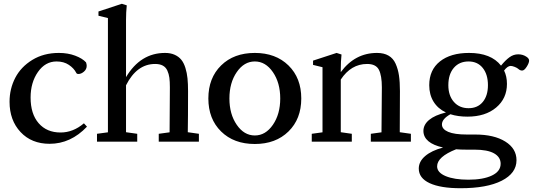

<svg xmlns="http://www.w3.org/2000/svg" viewBox="-20 -746 2806 1011"><path d="M241.2 11.2Q146 11.2 88.1 -50.8Q30.3 -112.8 30.3 -210Q30.3 -278.3 60.3 -336.2Q90.3 -394 150.4 -430.7Q210.4 -467.3 290 -467.3Q337.4 -467.3 375.7 -452.9Q414.1 -438.5 433.1 -417.5Q436.5 -407.2 436.5 -399.4Q436.5 -381.3 422.1 -368.9Q407.7 -356.4 393.1 -356.4Q383.8 -356.4 381.3 -362.8Q369.1 -386.7 342.5 -404.5Q315.9 -422.4 277.8 -422.4Q218.3 -422.4 179.7 -366.9Q141.1 -311.5 141.1 -232.4Q141.1 -146 183.6 -97.2Q226.1 -48.3 298.8 -48.3Q365.2 -48.3 421.9 -96.7L438 -79.1Q352.5 11.2 241.2 11.2Z M490.7 0V-41.5L548.3 -49.3V-650.9L498.5 -663.1V-685.5L621.6 -726.1L647.5 -717.8Q643.6 -681.6 643.6 -640.6V-339.8Q719.7 -467.3 849.1 -467.3Q878.4 -467.3 899.9 -457.5Q921.4 -447.8 934.8 -431.2Q948.2 -414.6 956.3 -388.4Q964.4 -362.3 967.3 -333.5Q970.2 -304.7 970.2 -266.6Q970.2 -120.6 968.8 -49.8L1027.3 -41.5V0H815.9V-41.5L873 -49.3Q874.5 -166 874.5 -286.1Q874.5 -316.4 871.8 -336.7Q869.1 -356.9 861.1 -374.5Q853 -392.1 837.2 -400.6Q821.3 -409.2 796.9 -409.2Q700.2 -409.2 643.6 -296.9V-49.8L702.6 -41.5V0Z M1321.8 12.2Q1211.4 12.2 1144.3 -53.7Q1077.1 -119.6 1077.1 -227.5Q1077.1 -335.4 1144.3 -401.4Q1211.4 -467.3 1321.8 -467.3Q1431.6 -467.3 1499 -401.4Q1566.4 -335.4 1566.4 -227.5Q1566.4 -119.6 1499 -53.7Q1431.6 12.2 1321.8 12.2ZM1226.6 -88.9Q1265.1 -32.7 1321.8 -32.7Q1378.4 -32.7 1417 -88.9Q1455.6 -145 1455.6 -227.5Q1455.6 -310.1 1417 -366.2Q1378.4 -422.4 1321.8 -422.4Q1265.1 -422.4 1226.6 -366.2Q1188 -310.1 1188 -227.5Q1188 -145 1226.6 -88.9Z M1621.6 0V-41.5L1678.2 -49.3V-392.1L1628.4 -404.3V-426.8L1752.4 -467.3L1778.3 -459Q1774.4 -421.4 1774.4 -380.9V-366.2Q1849.1 -467.3 1965.3 -467.3Q2001.5 -467.3 2025.9 -453.1Q2050.3 -439 2063 -410.9Q2075.7 -382.8 2080.8 -348.6Q2085.9 -314.5 2085.9 -266.6Q2085.9 -121.1 2085 -49.8L2143.6 -41.5V0H1932.6V-41.5L1988.8 -49.3Q1990.7 -204.6 1990.7 -286.1Q1990.7 -348.1 1975.1 -378.7Q1959.5 -409.2 1913.1 -409.2Q1828.6 -409.2 1774.4 -327.1V-49.8L1832.5 -41.5V0Z M2441.4 -131.8Q2391.1 -131.8 2351.6 -144.5Q2307.1 -119.6 2307.1 -90.8Q2307.1 -65.9 2339.8 -51.8Q2372.6 -37.6 2439 -37.6H2482.4Q2581.5 -37.6 2640.6 -0.7Q2699.7 36.1 2699.7 97.7Q2699.7 166 2621.8 205.6Q2543.9 245.1 2405.3 245.1Q2299.8 245.1 2242.4 218.5Q2185.1 191.9 2185.1 141.6Q2185.1 104.5 2218.8 75.7Q2252.4 46.9 2313 30.8Q2210.4 7.8 2209.5 -56.2Q2209.5 -89.4 2239.5 -114.5Q2269.5 -139.6 2328.1 -153.8Q2285.6 -173.8 2262.9 -210.7Q2240.2 -247.6 2240.2 -297.4Q2240.2 -377.9 2296.6 -422.6Q2353 -467.3 2449.7 -467.3Q2565.9 -467.3 2618.2 -400.4Q2641.1 -428.7 2662.4 -444.3Q2683.6 -460 2709 -460Q2733.9 -460 2753.4 -446.3Q2766.1 -437.5 2766.1 -426.8Q2766.1 -414.6 2753.4 -394.5Q2740.7 -374.5 2729.5 -374.5Q2718.3 -374.5 2709 -383.3Q2703.1 -388.7 2690.2 -393.8Q2677.2 -398.9 2668.9 -398.9Q2652.8 -398.9 2634.3 -374.5Q2649.4 -344.2 2649.4 -304.2Q2649.4 -227.5 2592.5 -179.7Q2535.6 -131.8 2441.4 -131.8ZM2447.3 -176.3Q2495.1 -176.3 2522.2 -209.2Q2549.3 -242.2 2549.3 -297.4Q2549.3 -354 2522 -388.2Q2494.6 -422.4 2447.3 -422.4Q2398.4 -422.4 2369.6 -388.7Q2340.8 -355 2340.8 -297.4Q2340.8 -242.7 2369.9 -209.5Q2398.9 -176.3 2447.3 -176.3ZM2281.7 129.9Q2281.7 162.6 2326.9 181.4Q2372.1 200.2 2446.3 200.2Q2524.4 200.2 2570.3 178.2Q2616.2 156.2 2616.2 116.2Q2616.2 81.1 2581.5 61.5Q2546.9 42 2478 42H2435.1Q2403.3 42 2381.8 40Q2281.7 79.6 2281.7 129.9Z"/></svg>

Font: Elstob 6pt Medium
Style: Regular
Weight: 500
Designer: Peter S. Baker
Version: Version 1.015